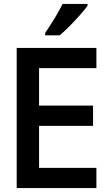

<svg xmlns="http://www.w3.org/2000/svg" viewBox="-20 -958 570 978"><path d="M65 0V-714H471V-611H179V-420H454V-317H179V-103H471V0ZM210 -790Q235 -827 258.5 -865.5Q282 -904 299 -938H426V-929Q412 -909 387 -881Q362 -853 334.5 -825Q307 -797 284 -778H210Z"/></svg>

Font: Noto Sans Mono Condensed SemiBold
Style: Regular
Weight: 600
Width: 3
Designer: Monotype Design Team
Foundry: Monotype Imaging Inc.
Version: Version 2.014